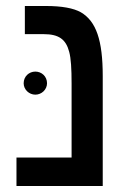

<svg xmlns="http://www.w3.org/2000/svg" viewBox="-20 -621 443 641"><path d="M323 0V-367C323 -487 301 -550 250 -580C225 -594 186 -601 133 -601H63V-507H126C176 -507 200 -490 211 -448C217 -426 219 -391 219 -342V-95H35V0ZM59 -343C59 -322 77 -305 98 -305C119 -305 137 -322 137 -343C137 -366 119 -382 98 -382C77 -382 59 -366 59 -343Z"/></svg>

Font: Noto Sans Hebrew Droid Medium
Style: Regular
Weight: 500
Designer: Monotype Design Team
Foundry: Monotype Imaging Inc.
Version: Version 1.100